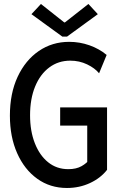

<svg xmlns="http://www.w3.org/2000/svg" viewBox="-20 -938 602 966"><path d="M316.9 7.8Q231.9 7.8 167.2 -38.8Q102.5 -85.4 66.2 -167.5Q29.8 -249.5 29.8 -356.4Q29.8 -468.3 68.8 -551.8Q107.9 -635.3 175.3 -681.4Q242.7 -727.5 328.1 -727.5Q380.9 -727.5 429.9 -710.2Q479 -692.9 516.6 -661.6L478.5 -569.3Q457.5 -595.2 418.5 -614Q379.4 -632.8 333.5 -632.8Q273.4 -632.8 227.8 -598.6Q182.1 -564.5 156.7 -502.7Q131.3 -440.9 131.3 -357.9Q131.3 -278.3 155.3 -217.3Q179.2 -156.2 222.2 -121.6Q265.1 -86.9 323.7 -86.9Q363.8 -86.9 390.4 -102.1Q417 -117.2 432.6 -138.2L418.9 -110.8V-306.2H282.7V-397.5H518.6V-83.5Q486.3 -42 432.9 -17.1Q379.4 7.8 316.9 7.8ZM186 -918 303.2 -825.2H306.6L424.8 -918L472.2 -866.7L317.4 -753.9H293.5L138.2 -866.7Z"/></svg>

Font: Reddit Mono Medium
Style: Regular
Weight: 500
Monospace: yes
Designer: Stephen Hutchings
Foundry: Reddit
Version: Version 1.014